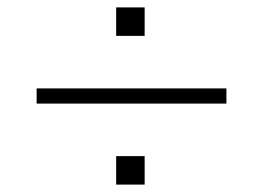

<svg xmlns="http://www.w3.org/2000/svg" viewBox="-20 -545 711 519"><path d="M79 -265V-306H592V-265ZM294 -46V-123H371V-46ZM294 -448V-525H371V-448Z"/></svg>

Font: Nunito Sans 10pt SemiExpanded ExtraLight
Style: Regular
Weight: 250
Width: 6
Designer: Vernon Adams
Foundry: Vernon Adams
Version: Version 3.101;gftools[0.9.27]